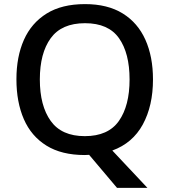

<svg xmlns="http://www.w3.org/2000/svg" viewBox="-20 -745 825 935"><path d="M725 -358Q725 -230 675.5 -139Q626 -48 527 -12L698 170H550L414 9Q409 9 403.5 9.5Q398 10 393 10Q280 10 206 -36Q132 -82 96 -165Q60 -248 60 -359Q60 -469 96.5 -551Q133 -633 207 -679Q281 -725 394 -725Q504 -725 577.5 -679.5Q651 -634 688 -551.5Q725 -469 725 -358ZM174 -358Q174 -230 227 -156Q280 -82 393 -82Q507 -82 559 -156Q611 -230 611 -358Q611 -486 559.5 -559Q508 -632 394 -632Q280 -632 227 -559Q174 -486 174 -358Z"/></svg>

Font: Noto Sans Arabic Med
Style: Regular
Weight: 500
Designer: Monotype Design Team, Nadine Chahine, Nizar Qandah and Khaled Hosny
Foundry: Monotype Imaging Inc.
Version: Version 2.012; ttfautohint (v1.8.4.7-5d5b)